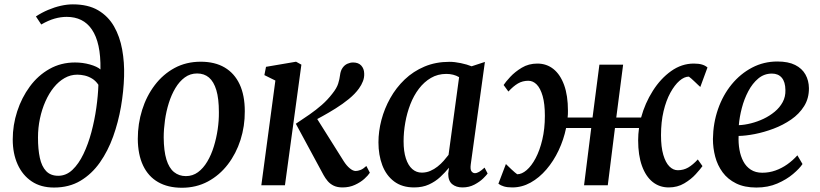

<svg xmlns="http://www.w3.org/2000/svg" viewBox="-20 -851 3768 882"><path d="M228 10.5Q167.5 10.5 125.5 -17.8Q83.5 -46 61 -95.8Q38.5 -145.5 38.5 -210.5Q38.5 -276.5 59 -339.5Q79.5 -402.5 117 -453.5Q154.5 -504.5 207.2 -534.2Q260 -564 324.5 -564Q360 -564 393 -554.8Q426 -545.5 441.5 -532Q442.5 -594.5 432.5 -640Q422.5 -685.5 402.2 -715.2Q382 -745 353 -759.2Q324 -773.5 286.5 -773.5Q259 -773.5 230.8 -765.5Q202.5 -757.5 169.5 -738.5L145 -775.5Q171.5 -793 201 -805.5Q230.5 -818 259.5 -824.5Q288.5 -831 314.5 -831Q384.5 -831 430.8 -803.8Q477 -776.5 503.8 -729.8Q530.5 -683 541.2 -623.8Q552 -564.5 550 -500Q548 -432.5 535.8 -361.2Q523.5 -290 499.8 -223.8Q476 -157.5 438.8 -104.5Q401.5 -51.5 349.5 -20.5Q297.5 10.5 228 10.5ZM247.5 -43.5Q284 -43.5 312.8 -70.8Q341.5 -98 363.2 -143.2Q385 -188.5 399.8 -243.8Q414.5 -299 422.5 -355.8Q430.5 -412.5 432 -461.5Q419.5 -480 403 -490Q386.5 -500 369 -504Q351.5 -508 335 -508Q304 -508 276.8 -492.5Q249.5 -477 227.2 -449.5Q205 -422 188.8 -385.5Q172.5 -349 163.5 -306.5Q154.5 -264 154.5 -219Q154.5 -165.5 163 -126Q171.5 -86.5 192 -65Q212.5 -43.5 247.5 -43.5Z M902 -567.5Q967 -567.5 1012 -541Q1057 -514.5 1080.8 -463.8Q1104.5 -413 1104.5 -340Q1105 -271.5 1084.8 -208.2Q1064.5 -145 1026.5 -95.5Q988.5 -46 935 -17.2Q881.5 11.5 815.5 11.5Q751.5 11.5 706.2 -14.5Q661 -40.5 637.2 -90.8Q613.5 -141 613 -213Q613 -282.5 633 -346.2Q653 -410 691 -460Q729 -510 782.2 -538.8Q835.5 -567.5 902 -567.5ZM885.5 -513.5Q853.5 -513.5 828.8 -495.2Q804 -477 785.8 -446.5Q767.5 -416 755.5 -377.8Q743.5 -339.5 737.8 -298.5Q732 -257.5 732 -219.5Q732.5 -157.5 744.5 -118.2Q756.5 -79 779.5 -60.5Q802.5 -42 834 -42Q865 -42 889.5 -60Q914 -78 932.2 -108.8Q950.5 -139.5 962.2 -177.8Q974 -216 980 -256.8Q986 -297.5 985.5 -336Q985.5 -398 973.8 -437Q962 -476 940 -494.8Q918 -513.5 885.5 -513.5Z M1180.5 0 1245 -481 1194.5 -506 1202 -544 1340 -567.5 1364.5 -554 1289 0ZM1553.5 10Q1529.5 10 1513 2Q1496.5 -6 1485.5 -19Q1474.5 -32 1466.5 -46.5L1339 -282.5Q1371.5 -304 1401.8 -325Q1432 -346 1458.5 -369.2Q1485 -392.5 1506.5 -420.5Q1527 -446 1533.5 -467Q1540 -488 1542 -505.5Q1544.5 -526.5 1553.8 -539.5Q1563 -552.5 1576 -558.2Q1589 -564 1602 -564Q1626.5 -564 1639.5 -549.8Q1652.5 -535.5 1653 -514Q1654 -495 1647.2 -477.8Q1640.5 -460.5 1629 -444.5Q1611 -419.5 1582.5 -396.2Q1554 -373 1522 -353Q1490 -333 1461.2 -317.2Q1432.5 -301.5 1414 -291.5L1422 -328.5L1559 -110.5Q1572 -90 1586.8 -77.8Q1601.5 -65.5 1614 -65.5Q1623.5 -65.5 1636 -70.2Q1648.5 -75 1663 -88.5L1679 -57.5Q1671 -45 1653.5 -29.2Q1636 -13.5 1610.5 -1.8Q1585 10 1553.5 10Z M2142.5 -95.5Q2139.5 -72.5 2146 -64Q2152.5 -55.5 2161.5 -55.5Q2170.5 -55.5 2180.8 -61.5Q2191 -67.5 2206 -81L2220 -54Q2215.5 -47 2199.8 -31.5Q2184 -16 2159.5 -3Q2135 10 2104.5 10Q2075.5 10 2057.2 -5Q2039 -20 2039 -53L2042.5 -80.5Q2025 -59 2002.5 -38Q1980 -17 1950.5 -3.5Q1921 10 1882.5 10Q1827 10 1790.5 -17.5Q1754 -45 1736.2 -92Q1718.5 -139 1718.5 -197Q1718.5 -247.5 1732.2 -300Q1746 -352.5 1772.8 -400.2Q1799.5 -448 1839 -485.8Q1878.5 -523.5 1930 -545.2Q1981.5 -567 2044.5 -567Q2068.5 -567 2097 -561Q2125.5 -555 2146.5 -546.5L2207.5 -566.5ZM2089 -496.5Q2076.5 -504 2061.5 -507.8Q2046.5 -511.5 2030.5 -511.5Q1991 -511.5 1959.5 -493Q1928 -474.5 1904.2 -443.2Q1880.5 -412 1865 -372Q1849.5 -332 1841.8 -288.2Q1834 -244.5 1834 -202Q1834 -155.5 1844.5 -123.2Q1855 -91 1873.8 -74.5Q1892.5 -58 1917.5 -58Q1938.5 -58 1956.5 -65.8Q1974.5 -73.5 1990 -85.8Q2005.5 -98 2018 -112.2Q2030.5 -126.5 2040.5 -139.5Z M2333.5 10Q2310.5 10 2295.2 5.5Q2280 1 2269.5 -7L2304 -97.5Q2307 -94.5 2314 -87.8Q2321 -81 2329.2 -73.2Q2337.5 -65.5 2344.8 -59.2Q2352 -53 2356 -50.5Q2377 -50.5 2399.2 -69.5Q2421.5 -88.5 2440.5 -124.2Q2459.5 -160 2471.2 -209.5Q2483 -259 2483 -319Q2483 -374 2472.8 -409.8Q2462.5 -445.5 2445.5 -462.8Q2428.5 -480 2407 -480Q2380.5 -480 2359.2 -467.5Q2338 -455 2315.5 -430.5L2293.5 -460.5Q2302.5 -474.5 2324 -497.8Q2345.5 -521 2377 -540Q2408.5 -559 2448.5 -559Q2491 -559 2522.5 -533.8Q2554 -508.5 2571.5 -460.2Q2589 -412 2589 -342.5Q2589 -334.5 2588.8 -326.5Q2588.5 -318.5 2587.5 -311H2702L2733.5 -554H2842.5L2811 -311H2925Q2943 -377 2978.8 -433.5Q3014.5 -490 3063 -524.5Q3111.5 -559 3167 -559Q3189.5 -559 3204.8 -554.5Q3220 -550 3230 -541L3197 -451.5Q3193.5 -454.5 3186.5 -461.2Q3179.5 -468 3171.2 -475.8Q3163 -483.5 3156 -489.8Q3149 -496 3144.5 -499Q3123.5 -499 3101.2 -479.8Q3079 -460.5 3059.5 -425Q3040 -389.5 3028.2 -340Q3016.5 -290.5 3016.5 -230Q3016.5 -175.5 3027 -139.8Q3037.5 -104 3055 -86.5Q3072.5 -69 3093.5 -69Q3120 -69 3141.5 -81.5Q3163 -94 3185.5 -118.5L3207 -88Q3197.5 -74.5 3176.2 -51Q3155 -27.5 3123.5 -8.8Q3092 10 3052 10Q3009.5 10 2978 -15.2Q2946.5 -40.5 2929 -89Q2911.5 -137.5 2911.5 -206.5Q2911.5 -220 2912.5 -234.5Q2913.5 -249 2915.5 -263H2805L2772 0H2663L2696 -263H2580.5Q2569.5 -209.5 2546.2 -160.2Q2523 -111 2490.2 -72.8Q2457.5 -34.5 2417.5 -12.2Q2377.5 10 2333.5 10Z M3666.5 -97.5Q3653 -77 3623.2 -51.8Q3593.5 -26.5 3550.8 -8Q3508 10.5 3454.5 10.5Q3400 10.5 3361.5 -8.5Q3323 -27.5 3299.5 -59.5Q3276 -91.5 3265.5 -131.2Q3255 -171 3255 -212.5Q3256 -285.5 3278.5 -350Q3301 -414.5 3341.2 -463.5Q3381.5 -512.5 3435 -540.5Q3488.5 -568.5 3551 -568.5Q3601 -568.5 3632.8 -552.5Q3664.5 -536.5 3680 -508.8Q3695.5 -481 3696 -446.5Q3696.5 -399.5 3674 -363.5Q3651.5 -327.5 3614.5 -302Q3577.5 -276.5 3533.8 -260Q3490 -243.5 3447.5 -235.2Q3405 -227 3373 -226.5Q3371.5 -194 3376.8 -163.8Q3382 -133.5 3394.8 -109.5Q3407.5 -85.5 3429.2 -71.5Q3451 -57.5 3481.5 -57.5Q3513.5 -57.5 3542.2 -67.8Q3571 -78 3596.5 -96Q3622 -114 3643 -137.5ZM3526 -513Q3490.5 -513 3463.5 -490.5Q3436.5 -468 3417.5 -432Q3398.5 -396 3387.8 -354.8Q3377 -313.5 3374 -276Q3400 -277 3429.8 -284.5Q3459.5 -292 3487.5 -305.2Q3515.5 -318.5 3538.8 -337.8Q3562 -357 3575.5 -382Q3589 -407 3588 -437.5Q3587.5 -475 3571.2 -494Q3555 -513 3526 -513Z"/></svg>

Font: Merriweather 20pt Medium
Style: Italic
Weight: 500
Italic angle: -7.8°
Version: Version 2.101